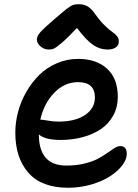

<svg xmlns="http://www.w3.org/2000/svg" viewBox="-20 -781 648 900"><path d="M209 -548.8Q186.5 -548.8 169.7 -563.7Q152.8 -578.6 152.8 -596.2Q152.8 -610.4 167.2 -627.9Q181.6 -645.5 235.8 -691.9Q247.6 -701.7 266.1 -717.5Q284.7 -733.4 290.8 -738.3Q296.9 -743.2 308.3 -750.5Q319.8 -757.8 329.1 -759.5Q338.4 -761.2 351.1 -761.2Q374.5 -761.2 392.3 -750Q410.2 -738.8 429.2 -710.9Q449.2 -682.6 471.4 -661.1Q493.7 -639.6 506.6 -631.1Q519.5 -622.6 528.3 -611.8Q537.1 -601.1 537.1 -586.9Q537.1 -568.8 522.9 -558.8Q508.8 -548.8 483.9 -548.8Q449.2 -548.8 417.7 -569.6Q386.2 -590.3 340.8 -649.9Q296.9 -603.5 270.5 -581.1Q244.1 -558.6 233.4 -553.7Q222.7 -548.8 209 -548.8ZM299.8 99.1Q175.3 99.1 113.5 29.3Q51.8 -40.5 51.8 -159.2Q51.8 -208 64.9 -257.3Q78.1 -306.6 103.8 -351.1Q129.4 -395.5 164.3 -429.9Q199.2 -464.4 246.6 -484.6Q293.9 -504.9 346.2 -504.9Q431.6 -504.9 481.9 -459Q532.2 -413.1 532.2 -327.1Q532.2 -278.8 511 -239.7Q489.7 -200.7 453.1 -176Q416.5 -151.4 368.2 -138.2Q319.8 -125 264.2 -125Q190.9 -125 162.1 -150.9Q162.1 -4.9 291 -4.9Q337.4 -4.9 376.2 -14.4Q415 -23.9 439.2 -37.1Q463.4 -50.3 482.2 -63.7Q501 -77.1 516.4 -86.7Q531.7 -96.2 543.9 -96.2Q574.2 -96.2 574.2 -59.1Q574.2 -33.2 552.5 -5.1Q530.8 22.9 494.6 46.1Q458.5 69.3 406.7 84.2Q355 99.1 299.8 99.1ZM170.9 -220.2Q177.7 -220.2 204.6 -215.6Q231.4 -210.9 253.9 -210.9Q332.5 -210.9 378.7 -241.9Q424.8 -272.9 424.8 -324.2Q424.8 -396 346.2 -396Q282.2 -396 234.1 -345.9Q186 -295.9 168.9 -220.2Z"/></svg>

Font: Shantell Sans Irregular Bouncy
Style: Regular
Weight: 500
Designer: Stephen Nixon, Anya Danilova, Shantell Martin
Foundry: Arrow Type
Version: Version 1.006;[9816181b4]